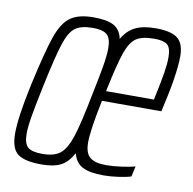

<svg xmlns="http://www.w3.org/2000/svg" viewBox="-65 -583 660 656"><g transform="rotate(10 265.0 -255.0)"><path d="M13 -81Q13 -138 38 -254Q64 -372 82 -424.5Q100 -477 128 -497.5Q156 -518 209 -518Q255 -518 278.5 -505.5Q302 -493 309 -461Q327 -492 354 -505Q381 -518 424 -518Q478 -518 500.5 -500Q523 -482 523 -438Q523 -374 492 -242H286Q264 -137 264 -94Q264 -57 281.5 -42.5Q299 -28 338 -28Q361 -28 390 -32Q419 -36 438 -41L430 -5Q415 0 387 4Q359 8 335 8Q287 8 262 -5Q237 -18 229 -50Q211 -17 186.5 -4.5Q162 8 120 8Q61 8 37 -10.5Q13 -29 13 -81ZM249 -254Q263 -321 269.5 -359.5Q276 -398 276 -422Q276 -457 261.5 -469.5Q247 -482 213 -482Q172 -482 151.5 -467Q131 -452 116.5 -407.5Q102 -363 79 -254Q65 -187 58.5 -149Q52 -111 52 -87Q52 -52 66.5 -40Q81 -28 116 -28Q157 -28 178 -44.5Q199 -61 214 -106Q229 -151 249 -254ZM484 -427Q484 -461 470.5 -471.5Q457 -482 426 -482Q384 -482 363 -468Q342 -454 328 -413.5Q314 -373 294 -277H460Q474 -342 479 -373.5Q484 -405 484 -427Z"/></g></svg>

Font: Saira Ultra Condensed ExLight
Style: Italic
Weight: 200
Width: 1
Italic angle: -12°
Designer: Hector Gatti with collaboration of the Omnibus-Type team
Foundry: Omnibus-Type
Version: Version 1.001; ttfautohint (v1.8)